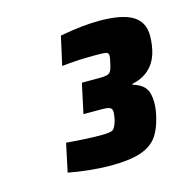

<svg xmlns="http://www.w3.org/2000/svg" viewBox="-69 -873 515 524"><g transform="rotate(-15 189.0 -611.0)"><path d="M64 -428 81 -508Q139 -503 179 -503Q205 -503 212 -507.5Q219 -512 225 -533Q228 -548 228 -555Q228 -565 221.5 -568Q215 -571 198 -571H147L165 -655H216Q237 -655 243.5 -660.5Q250 -666 254 -688Q255 -692 256 -697Q257 -702 257 -707Q257 -715 250 -716.5Q243 -718 220 -718Q170 -718 125 -713L143 -794Q207 -806 254 -806Q318 -806 348 -788Q378 -770 378 -731Q378 -706 371 -681Q354 -628 297 -616V-614Q321 -607 331.5 -593Q342 -579 342 -552Q342 -532 336 -509Q328 -476 312.5 -456Q297 -436 266.5 -426Q236 -416 182 -416Q155 -416 121.5 -419.5Q88 -423 64 -428Z"/></g></svg>

Font: Saira Semi Condensed Black
Style: Italic
Weight: 900
Width: 4
Italic angle: -12°
Designer: Hector Gatti with collaboration of the Omnibus-Type team
Foundry: Omnibus-Type
Version: Version 1.001; ttfautohint (v1.8)